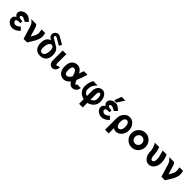

<svg xmlns="http://www.w3.org/2000/svg" viewBox="501 -2597 4668 4668"><g transform="rotate(45 2835.0 -263.5)"><path d="M110 -253Q54 -290 54 -346Q54 -407 107 -444.5Q160 -482 227 -482Q276 -482 312 -461Q348 -440 388 -401L407 -382L331 -308Q328 -311 323 -317Q318 -323 315 -326Q302 -339 279 -339Q229 -373 199 -363Q182 -361 170.5 -351.5Q159 -342 159 -329Q159 -283 284 -283V-216H252Q156 -216 148 -179Q145 -163 152 -146Q159 -128 176.5 -114.5Q194 -101 217 -98Q228 -96 254 -102Q265 -104 276 -109Q287 -114 294.5 -118.5Q302 -123 311.5 -130.5Q321 -138 325.5 -142.5Q330 -147 338 -154.5Q346 -162 348 -164L423 -90Q326 10 229 10Q153 10 96 -36.5Q39 -83 39 -152Q39 -221 110 -253Z M401 -472H573Q600 -447 619 -391Q628 -364 638 -330Q648 -296 662.5 -246.5Q677 -197 688 -162Q751 -257 761 -308Q774 -338 770 -375Q770 -378 765.5 -410.5Q761 -443 757 -472H881Q896 -391 896 -366Q896 -320 876.5 -265Q857 -210 839 -177.5Q821 -145 779.5 -79.5Q738 -14 729 0H608L509 -326Q491 -379 472.5 -404Q454 -429 401 -472Z M970 -225Q970 -408 1103 -447Q1070 -467 1054 -479Q1038 -491 1025 -513.5Q1012 -536 1012 -565Q1012 -601 1033.5 -633Q1055 -665 1090 -676Q1116 -685 1135 -683Q1157 -681 1181.5 -668.5Q1206 -656 1277 -614L1373 -558L1332 -488L1236 -544Q1165 -587 1150.5 -595Q1136 -603 1127 -603Q1112 -603 1102.5 -592Q1093 -581 1093 -567Q1093 -552 1103 -543.5Q1113 -535 1150 -514Q1158 -509 1163 -506Q1233 -464 1269 -443Q1271 -441 1277 -439Q1298 -428 1314.5 -415Q1331 -402 1351 -378Q1371 -354 1382 -314.5Q1393 -275 1393 -224Q1393 -109 1335 -49.5Q1277 10 1181 10Q1074 10 1022 -56Q970 -122 970 -225ZM1092 -182Q1092 -80 1154 -72Q1171 -69 1185 -73Q1265 -97 1271 -250Q1271 -276 1270 -284Q1260 -381 1195 -381Q1159 -381 1135 -348.5Q1111 -316 1101.5 -273Q1092 -230 1092 -182Z M1481 -137V-473H1606V-170V-164Q1606 -140 1621 -110Q1663 -110 1685 -135H1723Q1721 -67 1685 -28.5Q1649 10 1602 10Q1545 10 1513 -32.5Q1481 -75 1481 -137Z M1786 -238Q1786 -357 1840.5 -419.5Q1895 -482 1987 -482Q2093 -482 2158 -359Q2192 -456 2200 -482H2325Q2267 -298 2232 -222Q2228 -212 2228 -209Q2228 -191 2247 -156Q2267 -107 2287 -107Q2302 -107 2310 -139H2434Q2432 -70 2387.5 -30Q2343 10 2287 10Q2272 10 2258 7Q2244 4 2231.5 -3.5Q2219 -11 2210 -17Q2201 -23 2190.5 -34.5Q2180 -46 2175.5 -50.5Q2171 -55 2162 -68L2152 -81Q2079 10 1987 10Q1898 10 1842 -56Q1786 -122 1786 -238ZM1911 -239Q1911 -168 1929 -137Q1947 -106 1987 -106Q2021 -106 2048 -135.5Q2075 -165 2091 -196Q2092 -199 2093.5 -203.5Q2095 -208 2095 -209Q2091 -227 2074 -269Q2056 -315 2039.5 -338Q2023 -361 1998 -364Q1992 -366 1978 -366Q1941 -363 1926 -331.5Q1911 -300 1911 -239Z M2472 -241Q2472 -361 2533 -472H2681Q2624 -412 2599 -362.5Q2574 -313 2574 -239Q2574 -188 2604.5 -153Q2635 -118 2679 -105V-295Q2679 -308 2682 -327.5Q2685 -347 2696 -375Q2707 -403 2724 -426Q2741 -449 2772.5 -465.5Q2804 -482 2845 -482Q2900 -482 2939 -443Q2978 -404 2994.5 -351Q3011 -298 3011 -240Q3011 -141 2950 -78Q2889 -15 2804 3V162H2679V3Q2588 -15 2530 -81Q2472 -147 2472 -241ZM2804 -105Q2909 -144 2909 -242Q2909 -380 2847 -380Q2809 -380 2804 -290Z M3174 -253Q3118 -290 3118 -346Q3118 -407 3171 -444.5Q3224 -482 3291 -482Q3340 -482 3376 -461Q3412 -440 3452 -401L3471 -382L3395 -308Q3392 -311 3387 -317Q3382 -323 3379 -326Q3366 -339 3343 -339Q3293 -373 3263 -363Q3246 -361 3234.5 -351.5Q3223 -342 3223 -329Q3223 -283 3348 -283V-216H3316Q3220 -216 3212 -179Q3209 -163 3216 -146Q3223 -128 3240.5 -114.5Q3258 -101 3281 -98Q3292 -96 3318 -102Q3329 -104 3340 -109Q3351 -114 3358.5 -118.5Q3366 -123 3375.5 -130.5Q3385 -138 3389.5 -142.5Q3394 -147 3402 -154.5Q3410 -162 3412 -164L3487 -90Q3390 10 3293 10Q3217 10 3160 -36.5Q3103 -83 3103 -152Q3103 -221 3174 -253ZM3223 -502 3290 -689H3419L3300 -502Z M3571 162V-222Q3571 -304 3601 -363Q3626 -412 3672 -447Q3718 -482 3783 -482Q3872 -482 3933 -410Q3994 -338 3994 -236Q3994 -137 3934 -63.5Q3874 10 3783 10Q3738 10 3696 -17V162ZM3696 -236Q3696 -180 3717.5 -136Q3739 -92 3783 -92Q3819 -92 3844.5 -128.5Q3870 -165 3870 -236Q3870 -306 3845 -343Q3820 -380 3783 -380Q3747 -380 3721.5 -343.5Q3696 -307 3696 -236Z M4083 -237Q4083 -336 4152.5 -409Q4222 -482 4324 -482Q4425 -482 4495 -409.5Q4565 -337 4565 -236Q4565 -136 4495.5 -63Q4426 10 4324 10Q4226 10 4154.5 -61.5Q4083 -133 4083 -237ZM4208 -236Q4208 -188 4241 -151.5Q4274 -115 4324 -115Q4374 -115 4407 -151Q4440 -187 4440 -236Q4440 -285 4407.5 -321.5Q4375 -358 4324 -358Q4274 -358 4241 -321.5Q4208 -285 4208 -236Z M4651 -472H4800Q4846 -353 4848 -222Q4850 -181 4865.5 -148Q4881 -115 4914 -115Q4964 -115 4973 -199Q4976 -217 4973.5 -241.5Q4971 -266 4970 -280.5Q4969 -295 4963.5 -315Q4958 -335 4955 -344.5Q4952 -354 4947 -369Q4942 -384 4941 -388V-387Q4936 -427 4918 -472H5055Q5109 -355 5109 -240Q5109 -136 5054.5 -63Q5000 10 4916 10Q4836 10 4785.5 -52Q4735 -114 4725 -196Q4723 -211 4722 -244.5Q4721 -278 4718 -301.5Q4715 -325 4698.5 -371Q4682 -417 4651 -472Z M5141 -472H5313Q5340 -447 5359 -391Q5368 -364 5378 -330Q5388 -296 5402.5 -246.5Q5417 -197 5428 -162Q5491 -257 5501 -308Q5514 -338 5510 -375Q5510 -378 5505.5 -410.5Q5501 -443 5497 -472H5621Q5636 -391 5636 -366Q5636 -320 5616.5 -265Q5597 -210 5579 -177.5Q5561 -145 5519.5 -79.5Q5478 -14 5469 0H5348L5249 -326Q5231 -379 5212.5 -404Q5194 -429 5141 -472Z"/></g></svg>

Font: Coval
Style: Bold
Weight: 700
Foundry: Context Ltd
Version: Version 001.000